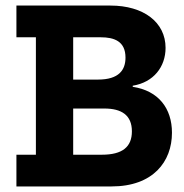

<svg xmlns="http://www.w3.org/2000/svg" viewBox="-20 -670 662 690"><path d="M598 -193C598 -280 550 -344 457 -358V-362C532 -374 575 -430 575 -498C575 -590 496 -650 377 -650H39V-536H109V-114H39V0H381C530 0 598 -89 598 -193ZM454 -198C454 -142 420 -114 346 -114H243V-280H355C417 -280 454 -256 454 -198ZM431 -463C431 -419 408 -384 332 -384H243V-536H342C390 -536 431 -522 431 -463Z"/></svg>

Font: Zilla Slab Bold
Style: Regular
Weight: 700
Designer: Typotheque.com
Foundry: Typotheque type foundry
Version: Version 1.3; 2018